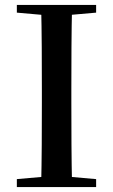

<svg xmlns="http://www.w3.org/2000/svg" viewBox="-20 -755 457 775"><path d="M48 0V-32L195 -45H220L368 -32V0ZM146 0Q148 -85 148.5 -170.5Q149 -256 149 -342V-393Q149 -479 148.5 -564.5Q148 -650 146 -735H271Q269 -651 268.5 -565Q268 -479 268 -393V-343Q268 -257 268.5 -171.5Q269 -86 271 0ZM48 -704V-735H368V-704L220 -691H195Z"/></svg>

Font: Noto Serif TC ExtraLight SemiBold
Style: Regular
Weight: 600
Version: Version 2.003-H1;hotconv 1.1.1;makeotfexe 2.6.0